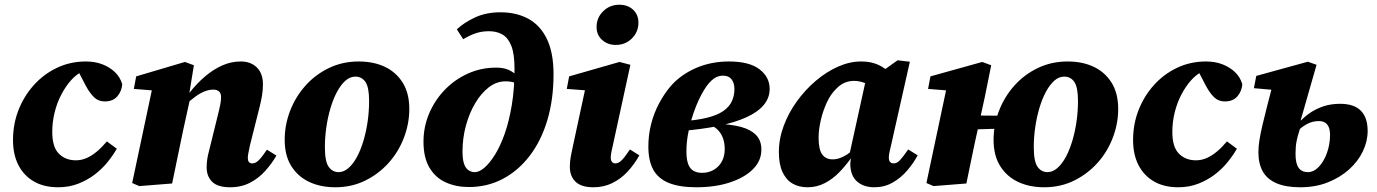

<svg xmlns="http://www.w3.org/2000/svg" viewBox="-20 -776 5823 812"><path d="M226 16Q166 16 123.5 -8.5Q81 -33 58 -77.5Q35 -122 35 -184Q35 -251 58 -310Q81 -369 122.5 -415.5Q164 -462 220.5 -489Q277 -516 343 -516Q382 -516 413 -504Q444 -492 466 -471Q488 -450 497 -420Q495 -391 476.5 -369Q458 -347 423 -347Q397 -347 379 -363.5Q361 -380 343 -413L305 -486H359V-473H327Q302 -461 279.5 -435.5Q257 -410 239 -375.5Q221 -341 211 -300.5Q201 -260 201 -218Q201 -154 229 -126Q257 -98 301 -98Q324 -98 346 -107.5Q368 -117 389.5 -135Q411 -153 432 -178L474 -147Q458 -119 434.5 -90Q411 -61 380 -37.5Q349 -14 310.5 1Q272 16 226 16Z M569 11 539 -2 628 -422 683 -389 546 -400 556 -453 762 -514 800 -500 778 -365 784 -359 755 -227Q743 -171 731.5 -114Q720 -57 708 0ZM953 16Q901 16 877.5 -7Q854 -30 854 -68Q854 -95 860 -121.5Q866 -148 872 -170L903 -296Q909 -320 912 -336.5Q915 -353 915 -366Q915 -381 906.5 -389Q898 -397 882 -397Q865 -397 846.5 -390Q828 -383 807 -368Q786 -353 761 -329L758 -382H780Q813 -424 848 -453.5Q883 -483 920.5 -499.5Q958 -516 998 -516Q1041 -516 1066.5 -490.5Q1092 -465 1092 -420Q1092 -394 1088 -371Q1084 -348 1078 -324L1037 -161Q1034 -145 1031 -131.5Q1028 -118 1028 -108Q1028 -97 1032.5 -91Q1037 -85 1047 -85Q1061 -85 1074.5 -98.5Q1088 -112 1109 -143L1149 -118Q1130 -85 1102.5 -54Q1075 -23 1038 -3.5Q1001 16 953 16Z M1398 16Q1336 16 1288 -6.5Q1240 -29 1212 -73.5Q1184 -118 1184 -185Q1184 -248 1207 -307.5Q1230 -367 1272 -414Q1314 -461 1371.5 -488.5Q1429 -516 1497 -516Q1560 -516 1607.5 -493.5Q1655 -471 1683 -426.5Q1711 -382 1711 -315Q1711 -253 1688 -193Q1665 -133 1623 -86.5Q1581 -40 1524 -12Q1467 16 1398 16ZM1412 -48Q1434 -48 1454 -65.5Q1474 -83 1490 -113Q1506 -143 1517.5 -182Q1529 -221 1535 -263.5Q1541 -306 1541 -349Q1541 -407 1525.5 -429.5Q1510 -452 1483 -452Q1460 -452 1440.5 -434.5Q1421 -417 1405 -387Q1389 -357 1377.5 -318Q1366 -279 1360 -237Q1354 -195 1354 -154Q1354 -93 1370 -70.5Q1386 -48 1412 -48Z M1963 15Q1909 15 1865.5 -4.5Q1822 -24 1796.5 -66.5Q1771 -109 1771 -177Q1771 -239 1794.5 -295Q1818 -351 1860 -395Q1902 -439 1958 -464.5Q2014 -490 2078 -490Q2110 -490 2131 -480.5Q2152 -471 2166 -456L2199 -454L2186 -408Q2175 -419 2158.5 -425.5Q2142 -432 2118 -432Q2080 -432 2047.5 -407Q2015 -382 1990 -340Q1965 -298 1950.5 -245Q1936 -192 1936 -135Q1936 -104 1942 -85Q1948 -66 1960 -57Q1972 -48 1988 -48Q2007 -48 2029 -67Q2051 -86 2073.5 -122Q2096 -158 2114.5 -210.5Q2133 -263 2144.5 -332Q2156 -401 2156 -485Q2156 -548 2142.5 -582Q2129 -616 2105 -630Q2081 -644 2048 -644Q2017 -644 1991 -635Q1965 -626 1939 -610L1912 -652Q1943 -681 1989.5 -702.5Q2036 -724 2096 -724Q2165 -724 2215.5 -696Q2266 -668 2293.5 -610Q2321 -552 2321 -462Q2321 -356 2295 -268.5Q2269 -181 2220.5 -117.5Q2172 -54 2106.5 -19.5Q2041 15 1963 15Z M2390 -70Q2390 -96 2396 -125Q2402 -154 2407 -177L2460 -423L2496 -391L2377 -400L2387 -453L2600 -514L2646 -502L2572 -162Q2568 -146 2565.5 -132.5Q2563 -119 2563 -109Q2563 -98 2568 -91.5Q2573 -85 2583 -85Q2596 -85 2609.5 -98.5Q2623 -112 2644 -144L2684 -119Q2662 -80 2633.5 -49.5Q2605 -19 2569 -1.5Q2533 16 2490 16Q2438 16 2414 -7.5Q2390 -31 2390 -70ZM2584 -586Q2550 -586 2526.5 -607Q2503 -628 2503 -662Q2503 -701 2531 -728.5Q2559 -756 2599 -756Q2635 -756 2657.5 -735Q2680 -714 2680 -680Q2680 -641 2652.5 -613.5Q2625 -586 2584 -586Z M2925 16Q2853 16 2808 -2.5Q2763 -21 2742.5 -59Q2722 -97 2722 -156Q2722 -206 2734 -252.5Q2746 -299 2767.5 -339Q2789 -379 2815 -410Q2857 -459 2921.5 -487.5Q2986 -516 3063 -516Q3149 -516 3192 -483Q3235 -450 3235 -400Q3235 -362 3210 -332Q3185 -302 3136.5 -280Q3088 -258 3018.5 -243.5Q2949 -229 2859 -222V-263Q2926 -267 2970 -278Q3014 -289 3039 -306.5Q3064 -324 3075 -347.5Q3086 -371 3086 -399Q3086 -425 3074 -440.5Q3062 -456 3038 -456Q3011 -456 2989 -435.5Q2967 -415 2946 -375Q2935 -355 2924 -327.5Q2913 -300 2903.5 -268Q2894 -236 2888.5 -202Q2883 -168 2883 -135Q2883 -102 2890.5 -82Q2898 -62 2913 -53.5Q2928 -45 2949 -45Q2977 -45 2999 -58Q3021 -71 3033 -93.5Q3045 -116 3045 -145Q3045 -170 3038.5 -189Q3032 -208 3020 -222Q3008 -236 2990 -245L3016 -267L3019 -252Q3074 -250 3114.5 -239Q3155 -228 3177.5 -205Q3200 -182 3200 -143Q3200 -96 3164.5 -60.5Q3129 -25 3067 -4.5Q3005 16 2925 16Z M3396 16Q3359 16 3332 0.5Q3305 -15 3289.5 -48Q3274 -81 3274 -133Q3274 -189 3294.5 -244Q3315 -299 3350.5 -348Q3386 -397 3431 -435Q3476 -473 3525 -494.5Q3574 -516 3621 -516Q3647 -516 3667.5 -511Q3688 -506 3706 -496Q3724 -486 3741 -472L3680 -399Q3656 -418 3634.5 -426Q3613 -434 3591 -434Q3579 -434 3566.5 -431Q3554 -428 3541 -420.5Q3528 -413 3517 -401Q3493 -378 3476.5 -342Q3460 -306 3451 -266.5Q3442 -227 3442 -194Q3442 -143 3457.5 -122.5Q3473 -102 3501 -102Q3516 -102 3532 -107.5Q3548 -113 3564.5 -124Q3581 -135 3598 -151L3601 -107H3579Q3557 -76 3529.5 -47.5Q3502 -19 3468 -1.5Q3434 16 3396 16ZM3678 16Q3632 16 3604.5 -8.5Q3577 -33 3576 -81Q3576 -86 3576.5 -90Q3577 -94 3577.5 -98.5Q3578 -103 3579 -107H3569L3644 -448L3675 -449L3776 -521L3828 -515L3749 -164Q3745 -147 3742 -133.5Q3739 -120 3739 -109Q3739 -98 3744 -91.5Q3749 -85 3760 -85Q3774 -85 3787 -99.5Q3800 -114 3821 -144L3861 -119Q3842 -84 3815.5 -53.5Q3789 -23 3754.5 -3.5Q3720 16 3678 16Z M3928 11 3898 -2 3987 -422 4042 -389 3905 -400 3915 -453 4134 -514 4172 -500 4146 -371 4115 -228Q4102 -171 4090.5 -114Q4079 -57 4067 0ZM4047 -227 4053 -288 4279 -286 4275 -234ZM4396 16Q4334 16 4286 -6.5Q4238 -29 4210 -73.5Q4182 -118 4182 -185Q4182 -248 4205 -307.5Q4228 -367 4270 -414Q4312 -461 4369.5 -488.5Q4427 -516 4495 -516Q4558 -516 4605.5 -493.5Q4653 -471 4681 -426.5Q4709 -382 4709 -315Q4709 -253 4686 -193Q4663 -133 4621 -86.5Q4579 -40 4522 -12Q4465 16 4396 16ZM4410 -48Q4432 -48 4452 -65.5Q4472 -83 4488 -113Q4504 -143 4515.5 -182Q4527 -221 4533 -263.5Q4539 -306 4539 -349Q4539 -407 4523.5 -429.5Q4508 -452 4481 -452Q4458 -452 4438.5 -434.5Q4419 -417 4403 -387Q4387 -357 4375.5 -318Q4364 -279 4358 -237Q4352 -195 4352 -154Q4352 -93 4368 -70.5Q4384 -48 4410 -48Z M4963 16Q4903 16 4860.5 -8.5Q4818 -33 4795 -77.5Q4772 -122 4772 -184Q4772 -251 4795 -310Q4818 -369 4859.5 -415.5Q4901 -462 4957.5 -489Q5014 -516 5080 -516Q5119 -516 5150 -504Q5181 -492 5203 -471Q5225 -450 5234 -420Q5232 -391 5213.5 -369Q5195 -347 5160 -347Q5134 -347 5116 -363.5Q5098 -380 5080 -413L5042 -486H5096V-473H5064Q5039 -461 5016.5 -435.5Q4994 -410 4976 -375.5Q4958 -341 4948 -300.5Q4938 -260 4938 -218Q4938 -154 4966 -126Q4994 -98 5038 -98Q5061 -98 5083 -107.5Q5105 -117 5126.5 -135Q5148 -153 5169 -178L5211 -147Q5195 -119 5171.5 -90Q5148 -61 5117 -37.5Q5086 -14 5047.5 1Q5009 16 4963 16Z M5479 16Q5418 16 5378.5 -1Q5339 -18 5320.5 -51Q5302 -84 5302 -132Q5302 -156 5306.5 -184.5Q5311 -213 5319.5 -248.5Q5328 -284 5339 -327.5Q5350 -371 5364 -424L5420 -391L5283 -403L5293 -455L5511 -515L5548 -502L5481 -268L5487 -261Q5480 -237 5473.5 -217.5Q5467 -198 5463 -176.5Q5459 -155 5459 -125Q5459 -85 5472 -66.5Q5485 -48 5511 -48Q5536 -48 5557.5 -70.5Q5579 -93 5592 -129.5Q5605 -166 5605 -206Q5605 -235 5593 -249.5Q5581 -264 5558 -264Q5531 -264 5507.5 -251.5Q5484 -239 5461 -215L5446 -261H5477Q5497 -283 5522.5 -300Q5548 -317 5579 -327Q5610 -337 5648 -337Q5706 -337 5735 -308Q5764 -279 5764 -222Q5764 -178 5743.5 -135.5Q5723 -93 5685 -59Q5647 -25 5595 -4.5Q5543 16 5479 16Z"/></svg>

Font: Source Serif 4 ExtraBold
Style: Italic
Weight: 800
Italic angle: -12°
Designer: Frank Grießhammer
Foundry: Adobe Systems Incorporated
Version: Version 4.004;hotconv 1.0.116;makeotfexe 2.5.65601